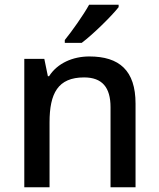

<svg xmlns="http://www.w3.org/2000/svg" viewBox="-20 -786 667 806"><path d="M478 -756V-766H354C329 -721 282 -655 252 -618V-606H323C371 -642 449 -719 478 -756ZM355 -549C286 -549 221 -521 186 -466H181L166 -539H82V0H188V-272C188 -394 223 -461 333 -461C409 -461 444 -419 444 -336V0H549V-351C549 -490 481 -549 355 -549Z"/></svg>

Font: Noto Sans Lao UI Med
Style: Regular
Weight: 500
Designer: Monotype Design Team
Foundry: Monotype Imaging Inc.
Version: Version 2.000